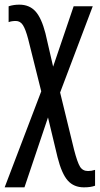

<svg xmlns="http://www.w3.org/2000/svg" viewBox="-22 -564 430 824"><path d="M173 -421 206 -278 294 -537H376L236 -167L296 79Q310 133 321.5 151.5Q333 170 356 170Q371 170 386 165V233Q368 240 338 240Q295 240 269 211Q243 182 225 111L184 -60L83 240H-2L155 -172L99 -396Q88 -438 76.5 -456Q65 -474 46 -474Q28 -474 15 -469V-537Q36 -544 61 -544Q104 -544 130 -515.5Q156 -487 173 -421Z"/></svg>

Font: Noto Sans UI Cond
Style: Regular
Weight: 400
Width: 3
Designer: Monotype Design Team
Foundry: Monotype Imaging Inc.
Version: Version 1.001